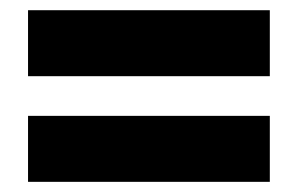

<svg xmlns="http://www.w3.org/2000/svg" viewBox="-20 -545 586 378"><path d="M511.2 -187H35.2V-316.9H511.2ZM511.2 -395H35.2V-524.9H511.2Z"/></svg>

Font: Creato Display Black
Style: Regular
Weight: 900
Version: Version 1.000